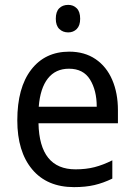

<svg xmlns="http://www.w3.org/2000/svg" viewBox="-20 -851 550 788"><path d="M264 -639Q327 -639 372 -608.5Q417 -578 440.5 -523.5Q464 -469 464 -399V-345H138Q142 -156 290 -156Q333 -156 368 -165Q403 -174 441 -193V-118Q404 -100 367.5 -91.5Q331 -83 284 -83Q173 -83 112 -156Q51 -229 51 -357Q51 -491 108 -565Q165 -639 264 -639ZM263 -569Q208 -569 176.5 -529Q145 -489 139 -413H377Q377 -480 349.5 -524.5Q322 -569 263 -569ZM260 -831Q281 -831 295 -817Q309 -803 309 -774Q309 -746 295 -732Q281 -718 260 -718Q238 -718 223.5 -732Q209 -746 209 -774Q209 -803 223 -817Q237 -831 260 -831Z"/></svg>

Font: Noto Sans Kannada UI SemiCondensed
Style: Regular
Weight: 400
Width: 4
Designer: Jelle Bosma - Monotype Design Team
Foundry: Monotype Imaging Inc.
Version: Version 2.005; ttfautohint (v1.8.4.7-5d5b)